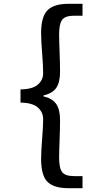

<svg xmlns="http://www.w3.org/2000/svg" viewBox="-20 -818 540 1010"><path d="M414.1 171.9H339.8Q263.7 171.9 230 138.7Q196.3 105.5 196.3 18.6Q196.3 -22.5 201.7 -88.4Q207 -154.3 207 -191.4Q207 -227.5 179.2 -252.4Q151.4 -277.3 87.9 -278.3V-347.7Q151.4 -348.6 179.2 -373Q207 -397.5 207 -432.6Q207 -470.7 201.7 -537.1Q196.3 -603.5 196.3 -643.6Q196.3 -730.5 230 -764.2Q263.7 -797.9 339.8 -797.9H414.1V-735.4H370.1Q323.2 -735.4 307.1 -713.9Q291 -692.4 291 -638.7Q291 -606.4 293.5 -543Q295.9 -479.5 295.9 -441.4Q295.9 -383.8 275.4 -355Q254.9 -326.2 209 -316.4V-310.5Q254.9 -300.8 275.4 -271.5Q295.9 -242.2 295.9 -185.5Q295.9 -146.5 293.5 -82.5Q291 -18.6 291 12.7Q291 66.4 307.1 87.4Q323.2 108.4 370.1 108.4H414.1Z"/></svg>

Font: Gen Shin Gothic Monospace Medium
Style: Regular
Weight: 500
Designer: [Source Han Sans]
Ryoko NISHIZUKA  (kana & ideographs); Paul D. Hunt (Latin, Greek & Cyrillic); Wenlong ZHANG  (bopomofo
Version: Version 1.002.20150607